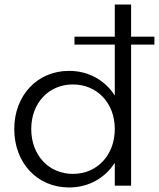

<svg xmlns="http://www.w3.org/2000/svg" viewBox="-20 -820 702 848"><path d="M559 0V-623H662V-658H559V-800H487V-658H309V-623H487V-398C444 -465 372 -507 285 -507C145 -507 43 -399 43 -250C43 -100 145 8 285 8C372 8 444 -34 487 -101V0ZM118 -250C118 -365 195 -447 302 -447C409 -447 487 -365 487 -250C487 -135 409 -52 302 -52C195 -52 118 -135 118 -250Z"/></svg>

Font: Absans
Style: Regular
Weight: 400
Designer: Valerio Monopoli
Version: Version 1.200;Glyphs 3.2 (3217)